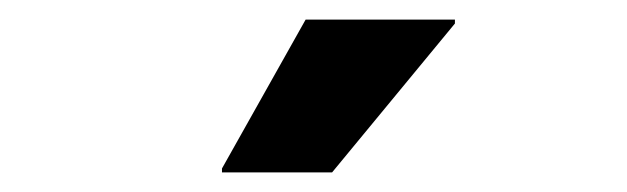

<svg xmlns="http://www.w3.org/2000/svg" viewBox="-20 -780 640 196"><path d="M206.6 -604V-608L292 -760H444.4V-756L319 -604Z"/></svg>

Font: Kufam
Style: Regular
Weight: 400
Designer: Wael Morcos, Artur Schmal
Foundry: Original Type
Version: Version 1.301; ttfautohint (v1.8.3)